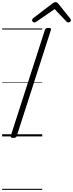

<svg xmlns="http://www.w3.org/2000/svg" viewBox="-20 -1276 683 1796"><path d="M104 14Q90 14 84 9.5Q78 5 81 -6L400 -996Q404 -1006 411 -1010.5Q418 -1015 433 -1015Q448 -1015 454 -1010.5Q460 -1006 456 -995L137 -5Q134 5 127 9.5Q120 14 104 14ZM301 -1066Q292 -1066 286 -1073Q280 -1080 280 -1087Q280 -1093 282 -1096.5Q284 -1100 288 -1104L470 -1243Q479 -1250 486 -1253Q493 -1256 501 -1256Q508 -1256 513.5 -1252.5Q519 -1249 525 -1242L637 -1102Q640 -1098 641.5 -1094Q643 -1090 643 -1086Q643 -1077 634.5 -1071.5Q626 -1066 619 -1066Q613 -1066 608.5 -1068.5Q604 -1071 600 -1076L491 -1191L323 -1075Q316 -1070 311 -1068Q306 -1066 301 -1066ZM0 490H375V500H0ZM0 -20H375V0H0ZM0 -505H375V-500H0ZM0 -1010H375V-1000H0Z"/></svg>

Font: Playwrite RO Guides
Style: Regular
Weight: 400
Designer: Veronika Burian, José Scaglione
Foundry: TypeTogether
Version: Version 1.003